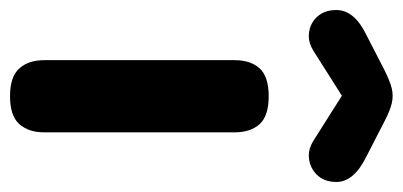

<svg xmlns="http://www.w3.org/2000/svg" viewBox="-267 -565 803 383"><g transform="rotate(90 134.5 -373.5)"><path d="M135 8Q96 8 79.5 -10.5Q63 -29 63 -60V-440Q63 -472 79.5 -490Q96 -508 135 -508Q174 -508 190.5 -490Q207 -472 207 -440V-60Q207 -29 190.5 -10.5Q174 8 135 8ZM185 -739 255 -703Q306 -678 306 -643Q306 -618 290.5 -603Q275 -588 252 -588Q239 -588 224 -597L134 -654L44 -597Q29 -588 16 -588Q-7 -588 -22 -603Q-37 -618 -37 -643Q-37 -679 13 -703L83 -739Q105 -750 119.5 -753.5Q134 -757 149 -753.5Q164 -750 185 -739Z"/></g></svg>

Font: Madimi One
Style: Regular
Weight: 400
Designer: Taurai Valerie Mtake, Mirko Velimirovic
Foundry: TaVaTake
Version: Version 1.000; ttfautohint (v1.8.4.7-5d5b)